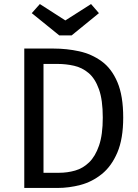

<svg xmlns="http://www.w3.org/2000/svg" viewBox="-20 -929 684 949"><path d="M100 -689H244Q310 -689 371.5 -675.5Q433 -662 482.5 -626Q532 -590 560.5 -522.5Q589 -455 589 -348Q589 -243 560 -175Q531 -107 483 -68.5Q435 -30 378 -15Q321 0 265 0H100ZM265 -613H195V-75H272Q313 -75 351.5 -86Q390 -97 420.5 -126.5Q451 -156 469.5 -209.5Q488 -263 488 -348Q488 -435 469 -488Q450 -541 418 -568Q386 -595 346 -604Q306 -613 265 -613ZM303 -828 430 -909 469 -864 334 -754H273L137 -864L177 -909Z"/></svg>

Font: Fira Sans Variable
Style: Regular
Weight: 400
Designer: Carrois Corporate & Edenspiekermann AG
Foundry: Carrois Corporate GbR & Edenspiekermann AG
Version: Version 4.202